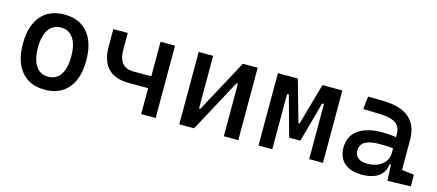

<svg xmlns="http://www.w3.org/2000/svg" viewBox="-44 -922 3018 1326"><g transform="rotate(15 1465.0 -258.5)"><path d="M293 9.8Q185.5 9.8 126 -60.5Q66.4 -130.9 66.4 -258.8Q66.4 -387.2 126 -457.3Q185.5 -527.3 293 -527.3Q400.9 -527.3 460.2 -457.3Q519.5 -387.2 519.5 -258.8Q519.5 -130.9 460.2 -60.5Q400.9 9.8 293 9.8ZM293 -83Q350.1 -83 381.1 -128.9Q412.1 -174.8 412.1 -258.8Q412.1 -343.3 381.1 -388.9Q350.1 -434.6 293 -434.6Q235.8 -434.6 204.8 -388.9Q173.8 -343.3 173.8 -258.8Q173.8 -174.8 204.8 -128.9Q235.8 -83 293 -83Z M844.7 -185.5Q743.7 -185.5 693.6 -238Q643.6 -290.5 643.6 -395.5V-517.6H747.1V-395.5Q747.1 -333 773.9 -301.8Q800.8 -270.5 854.5 -270.5H1009.8V-185.5ZM981.4 0V-517.6H1085V0Z M1322.3 0V-141.6H1367.2L1569.8 -517.6H1604V-376H1562.5L1359.9 0ZM1253.9 0V-517.6H1357.4V0ZM1572.3 0V-517.6H1675.8V0Z M2034.2 -107.4 2048.8 -219.7H2054.7L2138.7 -517.6H2198.2V-394.5H2169.9L2090.8 -107.4ZM1820.3 0V-517.6H1918.9V0ZM2010.7 -107.4 1931.6 -394.5H1903.3V-517.6H1962.9L2046.9 -219.7H2050.8L2060.5 -107.4ZM2182.6 0V-517.6H2281.2V0Z M2743.2 4.9 2736.3 -148.4 2722.7 -191.4V-325.2Q2722.7 -377 2686.3 -401.1Q2649.9 -425.3 2578.1 -427.2L2454.1 -430.7L2463.9 -522.5L2568.4 -521Q2696.8 -519 2759 -465.6Q2821.3 -412.1 2821.3 -309.6V-93.8L2909.2 -83V0ZM2560.5 9.8Q2479.5 9.8 2435.1 -29.3Q2390.6 -68.4 2390.6 -139.6Q2390.6 -221.7 2451.9 -265.6Q2513.2 -309.6 2625 -309.6Q2671.4 -309.6 2707.8 -304Q2744.1 -298.3 2772.5 -287.1L2751 -216.8Q2718.3 -224.1 2687 -225.3Q2655.8 -226.6 2623 -226.6Q2488.3 -226.6 2488.3 -144.5Q2488.3 -110.4 2511.5 -91.8Q2534.7 -73.2 2577.1 -73.2Q2625.5 -73.2 2658 -89.8Q2690.4 -106.4 2706.5 -132.3Q2722.7 -158.2 2722.7 -185.5V-242.2L2752.9 -109.4H2711.9L2728.5 -125Q2728.5 -80.1 2707.8 -50Q2687 -20 2649.4 -5.1Q2611.8 9.8 2560.5 9.8Z"/></g></svg>

Font: Cascadia Code PL
Style: Regular
Weight: 400
Monospace: yes
Designer: Aaron Bell
Foundry: Saja Typeworks
Version: Version 2102.003